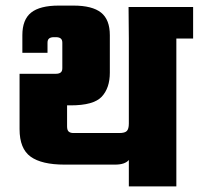

<svg xmlns="http://www.w3.org/2000/svg" viewBox="-20 -667 711 687"><path d="M440 -642H671V-529H441ZM441 -592H611V0H441ZM243 -647Q310 -647 341.5 -622Q373 -597 373 -541V-407Q373 -352 344 -321Q315 -290 233 -290H220V-215Q220 -201 226 -196Q232 -191 243 -191H407Q427 -191 434 -198.5Q441 -206 441 -225L455 -138Q455 -111 441 -94.5Q427 -78 392 -78H211Q129 -78 89.5 -106.5Q50 -135 50 -205V-403H180Q191 -403 197 -407.5Q203 -412 203 -423V-514Q203 -525 197 -529.5Q191 -534 180 -534H173Q162 -534 156 -529.5Q150 -525 150 -514V-478H60V-541Q60 -597 91.5 -622Q123 -647 190 -647Z"/></svg>

Font: Teko Light
Style: Bold
Weight: 700
Version: Version 2.000;gftools[0.9.28.dev9+g7d2139d.d20230707]